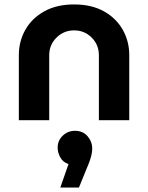

<svg xmlns="http://www.w3.org/2000/svg" viewBox="-20 -542 667 866"><path d="M65 0V-293Q65 -356 94.5 -408Q124 -460 180 -491Q236 -522 314 -522Q393 -522 448.5 -491Q504 -460 533.5 -408Q563 -356 563 -293V0H426V-293Q426 -340 393.5 -372.5Q361 -405 314 -405Q268 -405 235 -372.5Q202 -340 202 -293V0ZM252 304 289 198Q264 190 252 168Q240 146 240 124Q240 92 263 70Q286 48 318 48Q354 48 375 72.5Q396 97 396 129Q396 156 380 196L336 304Z"/></svg>

Font: MuseoModerno SemiBold
Style: Regular
Weight: 600
Designer: Pablo Cosgaya, Héctor Gatti, Marcela Romero, and the Authors of The MuseoModerno Project.
Foundry: Omnibus-Type Team
Version: Version 1.001